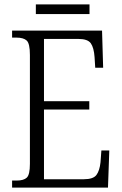

<svg xmlns="http://www.w3.org/2000/svg" viewBox="-20 -853 555 873"><path d="M35 0V-32H55Q88 -32 102 -45.5Q116 -59 116 -108V-603Q116 -655 101.5 -668.5Q87 -682 55 -682H35V-714H444L449 -545H413L410 -593Q407 -636 393 -656Q379 -676 336 -676H180V-393H386V-355H180V-38H361Q404 -38 418.5 -57.5Q433 -77 437 -115L441 -169H477L471 0ZM143 -789V-833H387V-789Z"/></svg>

Font: Noto Serif Condensed Light
Style: Regular
Weight: 300
Width: 3
Designer: Monotype Design Team
Foundry: Monotype Imaging Inc.
Version: Version 2.013